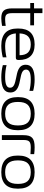

<svg xmlns="http://www.w3.org/2000/svg" viewBox="1132 -1802 679 2983"><g transform="rotate(90 1471.5 -310.5)"><path d="M281 -51C208 -51 184 -72 184 -168V-441H374V-500H184V-630H110V-500H27V-441H110V-165C110 -34 152 9 265 9C305 9 335 4 382 -3V-60C343 -54 309 -51 281 -51Z M912 -265C912 -422 833 -509 671 -509C504 -509 423 -422 423 -256V-244C423 -77 509 9 690 9C746 9 812 1 871 -14V-72C820 -59 747 -51 695 -51C569 -51 508 -104 499 -217H875C906 -217 912 -230 912 -265ZM499 -275C504 -393 558 -449 671 -449C786 -449 837 -389 838 -275Z M1192 -221C1276 -203 1343 -189 1343 -127C1343 -76 1293 -51 1178 -51C1116 -51 1052 -58 992 -73V-15C1051 1 1115 9 1181 9C1337 9 1417 -35 1417 -131C1417 -248 1300 -268 1203 -287C1133 -301 1061 -315 1061 -375C1061 -424 1106 -449 1218 -449C1277 -449 1337 -442 1392 -428V-486C1337 -501 1278 -509 1215 -509C1061 -509 986 -465 986 -371C986 -256 1103 -239 1192 -221Z M1489 -256V-244C1489 -78 1574 9 1747 9C1919 9 2003 -78 2003 -244V-256C2003 -422 1919 -509 1747 -509C1574 -509 1489 -422 1489 -256ZM1564 -247V-253C1564 -386 1619 -449 1747 -449C1874 -449 1929 -386 1929 -253V-247C1929 -114 1874 -51 1747 -51C1619 -51 1564 -114 1564 -247Z M2278 -449C2301 -449 2342 -447 2375 -444V-502C2340 -507 2304 -509 2267 -509C2125 -509 2080 -464 2080 -334V0H2155V-334C2155 -428 2181 -449 2278 -449Z M2397 -256V-244C2397 -78 2482 9 2655 9C2827 9 2911 -78 2911 -244V-256C2911 -422 2827 -509 2655 -509C2482 -509 2397 -422 2397 -256ZM2472 -247V-253C2472 -386 2527 -449 2655 -449C2782 -449 2837 -386 2837 -253V-247C2837 -114 2782 -51 2655 -51C2527 -51 2472 -114 2472 -247Z"/></g></svg>

Font: LT Wave Light
Style: Regular
Weight: 300
Designer: Daniel Lyons
Version: Version 2.5 (Glyphs App)